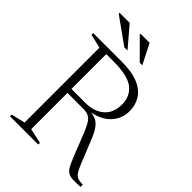

<svg xmlns="http://www.w3.org/2000/svg" viewBox="-244 -975 1093 1093"><g transform="rotate(45 303.0 -428.0)"><path d="M38 -656V-670H268Q351.5 -670 402.5 -647.8Q453.5 -625.5 476.2 -587.5Q499 -549.5 499 -503Q499 -443.5 460.5 -400Q422 -356.5 349.5 -342Q389.5 -337.5 413 -314Q436.5 -290.5 458 -236.5L515 -95.5Q529 -61 540.2 -44.5Q551.5 -28 566.5 -23Q581.5 -18 606 -18V0Q569 2.5 546 1.5Q523 0.5 508.5 -8.2Q494 -17 483 -36.2Q472 -55.5 458.5 -89.5L406 -222Q390.5 -262 377.2 -284.5Q364 -307 347 -316.2Q330 -325.5 303 -325.5H175V-33.5L265 -14V0H38V-14L121.5 -33.5V-636.5ZM289.5 -357.5Q355.5 -357.5 398.5 -393.5Q441.5 -429.5 441.5 -499.5Q441.5 -564 395 -601Q348.5 -638 230.5 -638H175V-357.5ZM246 -738H220.5L62 -851V-858H143.5ZM365 -738H344.5L231.5 -851V-858H304Z"/></g></svg>

Font: Newsreader Text Light
Style: Regular
Weight: 300
Designer: Hugues Gentile
Foundry: Production Type
Version: Version 1.002